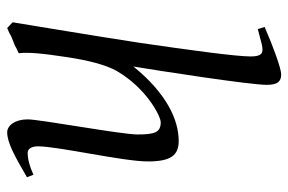

<svg xmlns="http://www.w3.org/2000/svg" viewBox="-154 -628 802 534"><g transform="rotate(90 247.0 -361.0)"><path d="M466 -53C442 -42 422 -37 405 -37C397 -37 387 -43 387 -66C387 -121 429 -303 429 -371C429 -434 413 -457 372 -457C315 -457 241 -425 165 -331C177 -403 216 -655 216 -702C216 -733 206 -742 187 -742C170 -742 110 -720 55 -696L61 -677C69 -679 77 -681 84 -683C97 -687 110 -690 117 -690C128 -690 137 -687 137 -657C137 -616 119 -485 99 -348C78 -210 53 -65 42 5L58 20C62 18 67 16 74 13C77 11 80 9 83 8L103 0C106 -1 110 -3 113 -5C119 -8 124 -10 128 -12C125 -39 128 -75 139 -147C148 -206 160 -253 177 -284C225 -367 303 -407 320 -407C348 -407 354 -391 354 -342C354 -298 312 -71 312 -37C312 -2 329 20 348 20C376 20 413 0 473 -35Z"/></g></svg>

Font: Oxford Ugaritic Clay
Style: Regular
Weight: 400
Designer: Jacob Thomas
Foundry: Bengal Creative Media Limited
Version: Version 1.000